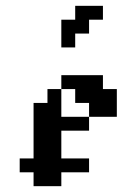

<svg xmlns="http://www.w3.org/2000/svg" viewBox="-20 -639 421 659"><path d="M95.2 -95.2H142.9V-47.6H95.2ZM47.6 -95.2H95.2V-47.6H47.6ZM142.9 -95.2H190.5V-47.6H142.9ZM95.2 -47.6H142.9V0H95.2ZM142.9 -47.6H190.5V0H142.9ZM95.2 -190.5H142.9V-142.9H95.2ZM142.9 -190.5H190.5V-142.9H142.9ZM142.9 -238.1H190.5V-190.5H142.9ZM142.9 -285.7H190.5V-238.1H142.9ZM95.2 -285.7H142.9V-238.1H95.2ZM95.2 -238.1H142.9V-190.5H95.2ZM142.9 -333.3H190.5V-285.7H142.9ZM190.5 -381H238.1V-333.3H190.5ZM285.7 -381H333.3V-333.3H285.7ZM238.1 -381H285.7V-333.3H238.1ZM285.7 -333.3H333.3V-285.7H285.7ZM190.5 -95.2H238.1V-47.6H190.5ZM238.1 -333.3H285.7V-285.7H238.1ZM333.3 -333.3H381V-285.7H333.3ZM333.3 -285.7H381V-238.1H333.3ZM285.7 -285.7H333.3V-238.1H285.7ZM238.1 -238.1H285.7V-190.5H238.1ZM190.5 -238.1H238.1V-190.5H190.5ZM95.2 -142.9H142.9V-95.2H95.2ZM142.9 -142.9H190.5V-95.2H142.9ZM238.1 -95.2H285.7V-47.6H238.1ZM190.5 -523.8H238.1V-476.2H190.5ZM238.1 -571.4H285.7V-523.8H238.1ZM190.5 -571.4H238.1V-523.8H190.5ZM238.1 -619H285.7V-571.4H238.1ZM285.7 -619H333.3V-571.4H285.7Z"/></svg>

Font: Jacquard 12
Style: Regular
Weight: 400
Designer: Sarah Cadigan-Fried
Version: Version 1.000; ttfautohint (v1.8.4.7-5d5b)